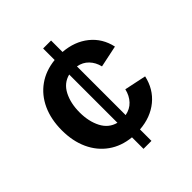

<svg xmlns="http://www.w3.org/2000/svg" viewBox="-200 -856 984 984"><g transform="rotate(-45 291.5 -364.0)"><path d="M272.5 0V-83.5Q202.1 -90.3 150.6 -127Q99.1 -163.6 71.3 -224.1Q43.5 -284.7 43.5 -362.8Q43.5 -441.9 71.3 -502.7Q99.1 -563.5 150.6 -600.1Q202.1 -636.7 272.5 -644V-727.5H330.1V-644.5Q411.6 -638.2 467.5 -593.3Q523.4 -548.3 539.6 -474.1L420.9 -449.2Q412.1 -485.4 388.9 -509.5Q365.7 -533.7 330.1 -540V-187Q366.7 -193.8 390.1 -218.8Q413.6 -243.7 422.4 -281.7L541 -256.8Q524.4 -181.2 468.5 -135.3Q412.6 -89.4 330.1 -83V0ZM272.5 -189V-538.6Q222.7 -525.9 197.8 -477.8Q172.9 -429.7 172.9 -363.3Q172.9 -297.9 197.8 -249.8Q222.7 -201.7 272.5 -189Z"/></g></svg>

Font: Inter SemiBold
Style: Regular
Weight: 600
Designer: Rasmus Andersson
Foundry: rsms
Version: Version 4.001;git-9221beed3